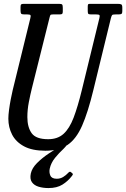

<svg xmlns="http://www.w3.org/2000/svg" viewBox="-20 -770 657 1000"><path d="M238 -678 146 -310Q138 -278 130.2 -238.2Q122.5 -198.5 122.5 -160Q122.5 -107.5 145 -76.2Q167.5 -45 231 -45Q280.5 -45 311.2 -73Q342 -101 363.5 -157.5Q385 -214 406 -300L497.5 -675Q500.5 -687 498.2 -691Q496 -695 479.5 -695H452.5Q441.5 -695 439.2 -699Q437 -703 437 -714V-735Q437 -742.5 438.5 -746.2Q440 -750 447.5 -750H592.5Q606 -750 611.5 -747.2Q617 -744.5 617 -730V-712Q617 -701 613 -698Q609 -695 598.5 -695H584.5Q567.5 -695 564.2 -691.8Q561 -688.5 557.5 -675L466 -300Q438 -184.5 407.5 -115.2Q377 -46 332.2 -15.5Q287.5 15 216 15Q147.5 15 105 -8Q62.5 -31 43 -69Q23.5 -107 23.5 -152Q23.5 -170.5 27 -197.2Q30.5 -224 35.8 -251.8Q41 -279.5 46 -300L137.5 -673Q141 -686 139 -690.5Q137 -695 120.5 -695H105.5Q93 -695 90 -699.2Q87 -703.5 87 -715V-734Q87 -745 90.8 -747.5Q94.5 -750 105.5 -750H287.5Q300.5 -750 303.8 -746.2Q307 -742.5 307 -729V-710Q307 -701 304 -698Q301 -695 291.5 -695H257.5Q244.5 -695 242.5 -691.5Q240.5 -688 238 -678ZM232.5 209.5Q204.5 209.5 181.2 202.5Q158 195.5 146.2 178.8Q134.5 162 140.5 133.5Q146.5 105.5 173 79Q199.5 52.5 234 29.5Q268.5 6.5 299 -11.5Q319.5 -24 324 -16.5Q326.5 -12.5 322.2 -7Q318 -1.5 310.5 5.5Q289 25 267.2 51.5Q245.5 78 239 108.5Q235 127.5 242.2 144.2Q249.5 161 275.5 161Q294 161 309 151.8Q324 142.5 335 130.5Q343.5 120.5 350 127L356 132Q360 135.5 359.5 138Q359 140.5 355 146Q334 173.5 305.2 191.5Q276.5 209.5 232.5 209.5Z"/></svg>

Font: Besley* Condensed
Style: Italic
Weight: 400
Width: 3
Italic angle: -13°
Designer: Owen Earl
Foundry: indestructible type*
Version: Version 3.000; ttfautohint (v1.8.3)